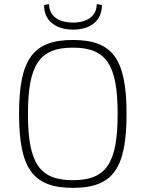

<svg xmlns="http://www.w3.org/2000/svg" viewBox="-20 -895 704 927"><path d="M447 -875C447 -819 403 -786 333 -786C261 -786 217 -819 217 -875L193 -871C191 -798 246 -752 333 -752C420 -752 473 -798 472 -871ZM332 -702C140 -702 72 -610 72 -345C72 -80 140 12 332 12C524 12 591 -80 591 -345C591 -610 524 -702 332 -702ZM332 -665C493 -665 548 -583 548 -345C548 -107 493 -25 332 -25C171 -25 115 -107 115 -345C115 -583 171 -665 332 -665Z"/></svg>

Font: Exo 2 Extra Light
Style: Regular
Weight: 250
Designer: Natanael Gama
Version: Version 1.001;PS 001.001;hotconv 1.0.88;makeotf.lib2.5.64775